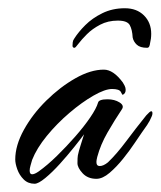

<svg xmlns="http://www.w3.org/2000/svg" viewBox="-20 -435 390 466"><path d="M283 -415Q312 -415 329.5 -397.5Q347 -380 347 -353Q347 -341 344 -329Q344 -327 342.5 -323Q341 -319 337 -319Q320 -319 312 -326.5Q304 -334 302 -344Q301 -363 295 -374Q289 -385 266 -385Q242 -385 223 -375Q204 -365 191 -352Q178 -339 170.5 -329Q163 -319 161 -319Q156 -319 156 -324Q156 -327 156.5 -332Q157 -337 160 -341Q170 -357 187 -374Q204 -391 228.5 -403Q253 -415 283 -415ZM64 11Q48 11 37.5 0.5Q27 -10 22 -24Q17 -38 17 -48Q17 -82 38 -120Q59 -158 92.5 -191Q126 -224 163 -245Q200 -266 232 -266Q255 -266 278 -235Q280 -232 282.5 -227Q285 -222 285 -217Q285 -208 278 -205Q277 -204 273.5 -211.5Q270 -219 252 -219Q235 -219 207 -203Q179 -187 148.5 -161Q118 -135 93.5 -105Q69 -75 58 -47Q56 -40 54 -33Q52 -26 52 -21Q52 -12 58 -12Q64 -12 74 -19Q95 -34 118 -56.5Q141 -79 162.5 -103.5Q184 -128 199 -150Q214 -172 218 -186Q220 -194 241 -194Q258 -194 270 -186.5Q282 -179 276 -170Q258 -143 241 -113.5Q224 -84 216 -54Q215 -50 214.5 -47Q214 -44 214 -42Q214 -32 222 -32Q231 -32 242 -41Q263 -61 286.5 -92.5Q310 -124 335 -155Q344 -165 347 -165Q350 -165 350 -160Q350 -156 348 -152Q344 -142 337 -131.5Q330 -121 324 -113Q319 -106 307 -88Q295 -70 279 -50Q263 -30 246 -15.5Q229 -1 214 -1Q193 -1 180.5 -14.5Q168 -28 168 -39Q168 -53 169 -58Q171 -68 175.5 -82Q180 -96 184 -109Q176 -98 160 -78Q144 -58 125.5 -37.5Q107 -17 90 -3Q73 11 64 11Z"/></svg>

Font: The Nautigal
Style: Bold
Weight: 700
Designer: Robert E. Leuschke
Foundry: Robert E. Leuschke
Version: Version 1.100; ttfautohint (v1.8.3)